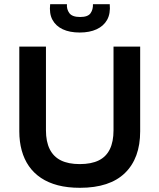

<svg xmlns="http://www.w3.org/2000/svg" viewBox="-20 -882 760 915"><path d="M361 13Q302 13 256 1Q210 -11 175.5 -34Q141 -57 118 -90Q95 -123 83.5 -165Q72 -207 72 -256V-660H199V-261Q199 -207 217 -171Q235 -135 270.5 -117.5Q306 -100 360 -100Q415 -100 450.5 -117.5Q486 -135 503.5 -171Q521 -207 521 -261V-660H648V-256Q648 -128 575.5 -57.5Q503 13 361 13ZM219 -862H299Q297 -838 310.5 -819.5Q324 -801 362 -801Q399 -801 411.5 -819Q424 -837 423 -862H503Q507 -817 490.5 -787.5Q474 -758 440.5 -742.5Q407 -727 360 -727Q312 -727 279 -742.5Q246 -758 230 -787.5Q214 -817 219 -862Z"/></svg>

Font: Bricolage Grotesque 17pt SemiBold
Style: Regular
Weight: 600
Version: Version 1.001;gftools[0.9.33.dev8+g029e19f]